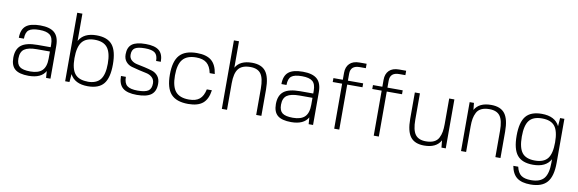

<svg xmlns="http://www.w3.org/2000/svg" viewBox="-59 -1211 5816 1932"><g transform="rotate(10 2849.0 -245.0)"><path d="M405 -69Q361 10 232 10Q137 10 93.5 -26Q50 -62 50 -142Q50 -231 101.5 -271.5Q153 -312 268 -312H402V-340Q402 -409 369 -436.5Q336 -464 261 -464Q184 -464 153 -439Q122 -414 122 -350H70Q70 -434 115.5 -472Q161 -510 262 -510Q362 -510 408.5 -468.5Q455 -427 455 -335V0H410ZM402 -268H269Q181 -268 141.5 -240Q102 -212 102 -145Q102 -85 134 -60.5Q166 -36 242 -36Q324 -36 363 -74Q402 -112 402 -197Z M837 10Q703 10 656 -82L649 0H605V-700H658V-421Q706 -510 837 -510Q949 -510 999 -448.5Q1049 -387 1049 -250Q1049 -113 999 -51.5Q949 10 837 10ZM827 -36V-35Q916 -35 956.5 -85.5Q997 -136 997 -248Q997 -361 956.5 -412Q916 -463 827 -463Q738 -463 697.5 -411.5Q657 -360 657 -245Q657 -135 697.5 -85.5Q738 -36 827 -36Z M1207 -378Q1207 -343 1231 -322Q1255 -301 1291 -294Q1327 -287 1369 -277.5Q1411 -268 1447 -256.5Q1483 -245 1507 -215Q1531 -185 1531 -137Q1531 -60 1485 -25Q1439 10 1338 10Q1239 10 1194 -28Q1149 -66 1149 -150H1199Q1199 -86 1231 -60Q1263 -34 1339 -34Q1415 -34 1447 -55.5Q1479 -77 1479 -132Q1479 -169 1455 -192Q1431 -215 1395.5 -222.5Q1360 -230 1318 -239.5Q1276 -249 1240.5 -259.5Q1205 -270 1181 -298.5Q1157 -327 1157 -373Q1157 -445 1200 -477.5Q1243 -510 1339 -510Q1433 -510 1476 -474.5Q1519 -439 1519 -360H1471Q1471 -419 1441 -442.5Q1411 -466 1339 -466Q1267 -466 1237 -446.5Q1207 -427 1207 -378Z M2023 -167H2075Q2062 -74 2011.5 -32Q1961 10 1863 10Q1741 10 1686 -52Q1631 -114 1631 -250Q1631 -386 1686 -448Q1741 -510 1863 -510Q1961 -510 2011.5 -468Q2062 -426 2075 -333H2023Q2009 -402 1971 -433.5Q1933 -465 1863 -465Q1769 -465 1726 -414Q1683 -363 1683 -250Q1683 -137 1725.5 -86Q1768 -35 1863 -35Q1933 -35 1971 -66.5Q2009 -98 2023 -167Z M2207 0H2206V-700H2258V-430Q2303 -510 2426 -510Q2523 -510 2566.5 -453Q2610 -396 2610 -270V0H2557V-270Q2557 -374 2524.5 -419.5Q2492 -465 2416 -465Q2332 -465 2295.5 -419.5Q2259 -374 2259 -270V0Z M3088 -69Q3044 10 2915 10Q2820 10 2776.5 -26Q2733 -62 2733 -142Q2733 -231 2784.5 -271.5Q2836 -312 2951 -312H3085V-340Q3085 -409 3052 -436.5Q3019 -464 2944 -464Q2867 -464 2836 -439Q2805 -414 2805 -350H2753Q2753 -434 2798.5 -472Q2844 -510 2945 -510Q3045 -510 3091.5 -468.5Q3138 -427 3138 -335V0H3093ZM3085 -268H2952Q2864 -268 2824.5 -240Q2785 -212 2785 -145Q2785 -85 2817 -60.5Q2849 -36 2925 -36Q3007 -36 3046 -74Q3085 -112 3085 -197Z M3500 -655Q3406 -655 3406 -571V-500H3562V-460H3406V0H3354V-460H3258V-500H3354V-571Q3354 -631 3388.5 -665.5Q3423 -700 3490 -700H3562V-655Z M3904 -655Q3810 -655 3810 -571V-500H3966V-460H3810V0H3758V-460H3662V-500H3758V-571Q3758 -631 3792.5 -665.5Q3827 -700 3894 -700H3966V-655Z M4443 -73Q4398 10 4274 10Q4177 10 4133.5 -47Q4090 -104 4090 -230V-500H4142V-230Q4142 -126 4175 -80.5Q4208 -35 4284 -35Q4333 -35 4365.5 -50.5Q4398 -66 4413.5 -96Q4429 -126 4435 -159.5Q4441 -193 4441 -239V-500H4494V0H4450Z M4701 -429Q4746 -510 4869 -510Q4966 -510 5009.5 -453Q5053 -396 5053 -270V0H5001V-270Q5001 -374 4968 -419.5Q4935 -465 4859 -465Q4810 -465 4777.5 -449.5Q4745 -434 4729.5 -404Q4714 -374 4708 -340.5Q4702 -307 4702 -261V0H4650V-500H4694Z M5566 -78Q5518 10 5386 10Q5274 10 5224 -51.5Q5174 -113 5174 -250Q5174 -387 5224 -448.5Q5274 -510 5386 -510Q5522 -510 5568 -416L5574 -500H5618V-50Q5618 87 5565 148.5Q5512 210 5396 210Q5305 210 5257 173.5Q5209 137 5194 55H5244Q5258 116 5292.5 141Q5327 166 5394 166Q5486 166 5526 117.5Q5566 69 5566 -43ZM5227 -250Q5227 -136 5266.5 -85.5Q5306 -35 5397 -35Q5488 -35 5527.5 -85Q5567 -135 5567 -250Q5567 -365 5527.5 -415Q5488 -465 5397 -465Q5306 -465 5266.5 -415Q5227 -365 5227 -250Z"/></g></svg>

Font: Fivo Sans Light
Style: Regular
Weight: 300
Designer: Alexander Slobzheninov
Foundry: Alexander Slobzheninov
Version: 1.0